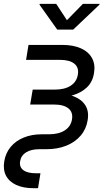

<svg xmlns="http://www.w3.org/2000/svg" viewBox="-34 -781 576 1005"><path d="M142.6 204.1Q87.9 204.1 50.8 187Q13.7 169.9 -2.7 138.2Q-19 106.4 -11.7 63Q-4.4 19.5 22 -12.2Q48.3 -43.9 90.1 -61Q131.8 -78.1 185.1 -78.1H221.2Q273.4 -78.1 304.9 -98.4Q336.4 -118.7 342.8 -155.8Q349.1 -193.4 324.2 -213.6Q299.3 -233.9 247.1 -233.9H124L137.2 -312H252.4Q304.7 -312 335.9 -332.3Q367.2 -352.5 373.5 -390.1Q379.9 -427.7 355 -447.8Q330.1 -467.8 278.3 -467.8H102.5L115.2 -545.9H291Q350.1 -545.9 389.9 -527.8Q429.7 -509.8 447.8 -476.6Q465.8 -443.4 458 -397.9Q450.7 -352.1 420.7 -323.5Q390.6 -294.9 345.2 -282Q299.8 -269 245.1 -269H129.9L133.8 -292.5H256.8Q311.5 -292.5 352.3 -276.6Q393.1 -260.7 412.8 -229.5Q432.6 -198.2 424.8 -151.9Q417.5 -105.5 388.4 -71.3Q359.4 -37.1 313.5 -18.6Q267.6 0 208.5 0H172.4Q128.9 0 102.5 16.4Q76.2 32.7 71.3 63Q66.4 93.3 88.1 109.6Q109.9 126 155.3 126H177.7L165 204.1ZM260.3 -760.7 316.4 -675.3 399.9 -760.7H487.3L486.3 -756.3L349.1 -626H265.6L172.9 -756.3L173.8 -760.7Z"/></svg>

Font: Inter Variable
Style: Italic
Weight: 400
Italic angle: -9.39999°
Designer: Rasmus Andersson
Foundry: rsms
Version: Version 4.001;git-9221beed3